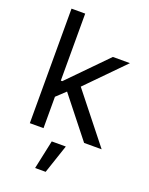

<svg xmlns="http://www.w3.org/2000/svg" viewBox="-175 -817 892 1146"><g transform="rotate(20 271.0 -244.0)"><path d="M156.2 -194.3V-301.8H170.9L405.3 -541H513.7L261.7 -284.2H252ZM74.7 0V-727.5H161.6V0ZM419.4 0 210 -264.6 272 -326.2 530.8 0ZM195.8 240.7 234.9 57.6H324.2L262.7 240.7Z"/></g></svg>

Font: Inter 17pt
Style: Regular
Weight: 400
Version: Version 4.001;git-66647c0bb